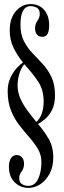

<svg xmlns="http://www.w3.org/2000/svg" viewBox="-20 -730 311 939"><path d="M120 189Q79 189 51.2 161Q23.5 133 23.5 84.5Q23.5 60.5 33.2 44.5Q43 28.5 61.5 28.5Q79 28.5 88.2 40.2Q97.5 52 97.5 71Q97.5 93 85.8 108.5Q74 124 74 140Q74 163 88.2 171Q102.5 179 118 179Q151 179 166.8 144.5Q182.5 110 182.5 63Q182.5 28 165.8 -0.8Q149 -29.5 124.5 -57.2Q100 -85 75.2 -116.8Q50.5 -148.5 34 -189Q17.5 -229.5 17.5 -284.5Q17.5 -322 31.8 -351.2Q46 -380.5 63.8 -399.2Q81.5 -418 92.5 -424.5Q67 -455 47.2 -494.2Q27.5 -533.5 27.5 -581.5Q27.5 -641 57.8 -675.5Q88 -710 130 -710Q171 -710 195.8 -682Q220.5 -654 220.5 -605.5Q220.5 -580.5 213 -565.2Q205.5 -550 187 -550Q169.5 -550 160.5 -561.5Q151.5 -573 151.5 -592.5Q151.5 -612 163 -628.5Q174.5 -645 174.5 -661Q174.5 -685 159.8 -692.5Q145 -700 130.5 -700Q80 -700 80 -609.5Q80 -561.5 97 -528.8Q114 -496 139.2 -469.8Q164.5 -443.5 189.8 -416Q215 -388.5 232 -352.5Q249 -316.5 249 -264Q249 -221.5 235.2 -193.8Q221.5 -166 202 -149.2Q182.5 -132.5 166 -123.5Q192 -94 216.2 -54.2Q240.5 -14.5 240.5 40Q240.5 86.5 222.5 119.8Q204.5 153 177 171Q149.5 189 120 189ZM158 -133.5Q177 -151.5 185.2 -177.2Q193.5 -203 193.5 -232.5Q193.5 -289.5 167.8 -329.2Q142 -369 98.5 -416Q82 -395 74 -367.2Q66 -339.5 66 -312.5Q66 -278 80.2 -246.8Q94.5 -215.5 115.8 -187.2Q137 -159 158 -133.5Z"/></svg>

Font: Imbue 100pt Medium
Style: Regular
Weight: 500
Designer: Tyler Finck
Foundry: Etcetera Type Company
Version: Version 1.102; ttfautohint (v1.8.3)